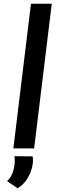

<svg xmlns="http://www.w3.org/2000/svg" viewBox="-20 -800 307 1035"><path d="M147 -780H259L164 0H52ZM75 215 18 176Q42 156 52.5 117.5Q63 79 58 42L156 43Q161 71 152.5 104Q144 137 124.5 167Q105 197 75 215Z"/></svg>

Font: Josefin Sans Thin SemiBold
Style: Italic
Weight: 600
Italic angle: -7°
Version: Version 2.000